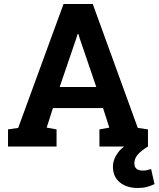

<svg xmlns="http://www.w3.org/2000/svg" viewBox="-20 -731 791 958"><path d="M20 0V-85.4L70.8 -92.8L296.9 -710.9H442.9L667.5 -92.8L718.3 -85.4V0H476.1V-85.4L525.4 -94.2L494.1 -191.9H244.1L212.9 -94.2L262.2 -85.4V0ZM277.8 -296.9H460.4L377.4 -540.5L370.6 -562H367.7L360.4 -539.1ZM667.5 207Q612.3 207 577.9 179Q543.5 150.9 543.5 100.6Q543.5 64 569.6 29.1Q595.7 -5.9 657.2 -29.3L718.3 0Q682.6 22 666.5 41.5Q650.4 61 650.4 83Q650.4 101.6 660.6 110.8Q670.9 120.1 692.9 120.1Q704.6 120.1 714.4 117.9Q724.1 115.7 733.9 112.3L751 187.5Q733.9 195.8 713.9 201.4Q693.8 207 667.5 207Z"/></svg>

Font: Roboto Slab LO
Style: Bold
Weight: 700
Designer: Google
Version: Version 2.000